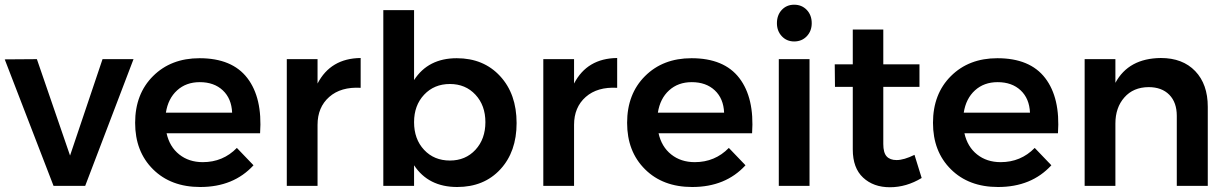

<svg xmlns="http://www.w3.org/2000/svg" viewBox="-21 -785 5186 811"><path d="M-1 -534.2 134.8 -535.2 274.9 -127.9 412.1 -535.2H543L338.9 0H205.1Z M821.8 -539.1Q959.5 -539.1 1023.7 -455.3Q1087.9 -371.6 1077.6 -222.2H682.6Q695.3 -165 736.1 -132.6Q776.9 -100.1 835.4 -100.1Q920.9 -100.1 979.5 -160.2L1049.8 -86.9Q965.8 4.9 824.7 4.9Q700.7 4.9 625.2 -70.1Q549.8 -145 549.8 -266.1Q549.8 -388.2 625.5 -463.6Q701.2 -539.1 821.8 -539.1ZM679.7 -309.1H959.5Q957 -368.7 920.2 -403.3Q883.3 -438 822.8 -438Q765.1 -438 727.1 -403.3Q689 -368.7 679.7 -309.1Z M1320.3 -432.1Q1375.5 -538.6 1502.4 -540V-414.1Q1418.9 -418.9 1369.6 -375.5Q1320.3 -332 1320.3 -257.8V0H1190.4V-535.2H1320.3Z M1908.2 -539.1Q2021.5 -539.1 2091.3 -463.6Q2161.1 -388.2 2161.1 -265.1Q2161.1 -144 2092.3 -69.6Q2023.4 4.9 1910.2 4.9Q1788.6 4.9 1728 -86.9V0H1598.1V-742.2H1728V-446.8Q1787.6 -539.1 1908.2 -539.1ZM1879.4 -106.9Q1945.3 -106.9 1987.3 -152.3Q2029.3 -197.8 2029.3 -269Q2029.3 -339.8 1987.3 -385Q1945.3 -430.2 1879.4 -430.2Q1813 -430.2 1770.5 -385Q1728 -339.8 1728 -269Q1728 -197.3 1770.3 -152.1Q1812.5 -106.9 1879.4 -106.9Z M2403.8 -432.1Q2459 -538.6 2585.9 -540V-414.1Q2502.4 -418.9 2453.1 -375.5Q2403.8 -332 2403.8 -257.8V0H2273.9V-535.2H2403.8Z M2899.9 -539.1Q3037.6 -539.1 3101.8 -455.3Q3166 -371.6 3155.8 -222.2H2760.7Q2773.4 -165 2814.2 -132.6Q2855 -100.1 2913.6 -100.1Q2999 -100.1 3057.6 -160.2L3127.9 -86.9Q3043.9 4.9 2902.8 4.9Q2778.8 4.9 2703.4 -70.1Q2627.9 -145 2627.9 -266.1Q2627.9 -388.2 2703.6 -463.6Q2779.3 -539.1 2899.9 -539.1ZM2757.8 -309.1H3037.6Q3035.2 -368.7 2998.3 -403.3Q2961.4 -438 2900.9 -438Q2843.3 -438 2805.2 -403.3Q2767.1 -368.7 2757.8 -309.1Z M3333.5 -765.1Q3365.7 -765.1 3386.7 -743.2Q3407.7 -721.2 3407.7 -687Q3407.7 -653.8 3386.7 -631.8Q3365.7 -609.9 3333.5 -609.9Q3302.2 -609.9 3281.5 -631.8Q3260.7 -653.8 3260.7 -687Q3260.7 -721.2 3281.2 -743.2Q3301.8 -765.1 3333.5 -765.1ZM3268.6 -535.2H3398.4V0H3268.6Z M3841.8 -130.9 3872.1 -33.2Q3807.6 5.9 3737.8 5.9Q3668.5 5.9 3624.8 -34.7Q3581.1 -75.2 3581.1 -153.8V-418H3505.9L3504.9 -513.2H3581.1V-660.2H3710V-513.2H3862.8V-418H3710V-176.8Q3710 -140.1 3724.1 -124.5Q3738.3 -108.9 3766.1 -108.9Q3796.9 -108.9 3841.8 -130.9Z M4191.9 -539.1Q4329.6 -539.1 4393.8 -455.3Q4458 -371.6 4447.8 -222.2H4052.7Q4065.4 -165 4106.2 -132.6Q4147 -100.1 4205.6 -100.1Q4291 -100.1 4349.6 -160.2L4419.9 -86.9Q4335.9 4.9 4194.8 4.9Q4070.8 4.9 3995.4 -70.1Q3919.9 -145 3919.9 -266.1Q3919.9 -388.2 3995.6 -463.6Q4071.3 -539.1 4191.9 -539.1ZM4049.8 -309.1H4329.6Q4327.1 -368.7 4290.3 -403.3Q4253.4 -438 4192.9 -438Q4135.3 -438 4097.2 -403.3Q4059.1 -368.7 4049.8 -309.1Z M4882.3 -540Q4974.6 -540 5027.6 -484.6Q5080.6 -429.2 5080.6 -334V0H4949.7V-295.9Q4949.7 -352.5 4918 -384.8Q4886.2 -417 4830.6 -417Q4766.1 -416.5 4728.3 -373.5Q4690.4 -330.6 4690.4 -263.2V0H4560.5V-535.2H4690.4V-435.1Q4746.1 -538.6 4882.3 -540Z"/></svg>

Font: Montserrat-Arabic Medium
Style: Regular
Weight: 500
Designer: Mohamed Gaber
Foundry: Kief Type Foundry
Version: Version 5.008;PS 005.008;hotconv 1.0.88;makeotf.lib2.5.64775